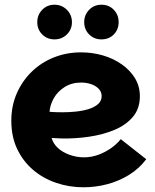

<svg xmlns="http://www.w3.org/2000/svg" viewBox="-20 -787 658 814"><path d="M334 7Q273 7 217.5 -12Q162 -31 119.5 -67.5Q77 -104 52.5 -156Q28 -208 28 -275Q28 -339 51.5 -392Q75 -445 115.5 -484Q156 -523 209.5 -544Q263 -565 323 -565Q372 -565 416.5 -552Q461 -539 496.5 -514Q532 -489 552.5 -455Q573 -421 573 -379Q573 -326 543 -291Q513 -256 464.5 -236Q416 -216 358.5 -207.5Q301 -199 245 -200Q238 -200 228.5 -200.5Q219 -201 211 -201.5Q203 -202 199 -202Q205 -179 224.5 -160.5Q244 -142 274 -131Q304 -120 336 -120Q368 -120 397.5 -131Q427 -142 451 -159Q475 -176 492 -197L600 -112Q570 -72 527 -45.5Q484 -19 434.5 -6Q385 7 334 7ZM246 -311Q273 -311 302 -314Q331 -317 355.5 -324.5Q380 -332 395.5 -345.5Q411 -359 411 -380Q411 -397 399 -410Q387 -423 367 -430Q347 -437 324 -437Q284 -437 254 -418Q224 -399 208 -370.5Q192 -342 190 -313Q199 -312 214.5 -311.5Q230 -311 246 -311ZM211 -620Q180 -620 159 -641Q138 -662 138 -693Q138 -724 159 -745.5Q180 -767 211 -767Q242 -767 263.5 -745.5Q285 -724 285 -693Q285 -662 263.5 -641Q242 -620 211 -620ZM410 -620Q379 -620 358 -641Q337 -662 337 -693Q337 -724 358 -745.5Q379 -767 410 -767Q442 -767 462.5 -745.5Q483 -724 483 -693Q483 -662 462.5 -641Q442 -620 410 -620Z"/></svg>

Font: Parkinsans
Style: Bold
Weight: 700
Designer: Red Stone, Indian Type Foundry
Foundry: Indian Type Foundry
Version: Version 1.000